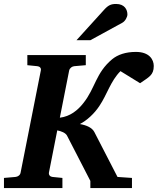

<svg xmlns="http://www.w3.org/2000/svg" viewBox="-37 -949 796 969"><path d="M739 -616C739 -648 717 -687 649 -687C597 -687 557 -673 529 -650C446 -581 444 -504 384 -429C356 -393 317 -361 265 -355L312 -593C315 -606 327 -614 338 -615L396 -620V-671H101V-620L151 -615C163 -614 172 -606 169 -593L67 -78C65 -65 53 -57 41 -56L-17 -51V0H278V-51L228 -56C217 -57 208 -65 210 -78L252 -291C272 -287 293 -279 301 -265L419 -36V0H629V-51L556 -56L439 -283C428 -304 401 -317 366 -323C400 -340 439 -375 465 -415C503 -471 521 -540 571 -590L670 -529C714 -560 739 -569 739 -616ZM606 -876C606 -900 592 -929 549 -929C522 -929 508 -922 486 -897L349 -746H419L580 -834C595 -842 606 -863 606 -876Z"/></svg>

Font: Veleka
Style: Bold Italic
Weight: 700
Italic angle: -12°
Designer: Stefan Peev, Context Ltd, 2016; SIL International, 1997-2014.
Foundry: Stefan Peev, Context Ltd, 2016
Version: Version 5.000